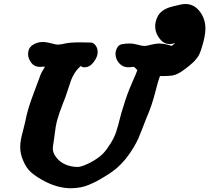

<svg xmlns="http://www.w3.org/2000/svg" viewBox="-20 -954 1066 978"><path d="M123 -678.7Q123 -709 146 -724.6Q168.9 -740.2 199.2 -740.2Q215.8 -740.2 240.7 -733.4Q265.6 -726.6 274.4 -726.6Q287.1 -726.6 311.5 -732.4Q335.9 -738.3 390.6 -738.3Q422.9 -738.3 443.4 -737.3Q457 -736.3 467.3 -722.2Q477.5 -708 477.5 -688.5Q477.5 -665 457.5 -638.2Q437.5 -611.3 410.2 -611.3Q393.6 -611.3 393.6 -618.2Q393.6 -619.1 394.5 -620.1Q374 -603.5 360.8 -582.5Q347.7 -561.5 341.3 -543.5Q335 -525.4 323.7 -490.2Q312.5 -455.1 300.8 -427.7Q280.3 -375 271.5 -342.8Q262.7 -310.5 257.8 -264.6Q256.8 -252 252.9 -229.5Q249 -207 249 -198.2Q249 -179.7 259.8 -162.1Q291 -112.3 358.4 -104.5Q364.3 -103.5 374 -103.5Q401.4 -103.5 456.1 -134.8Q488.3 -154.3 506.3 -173.3Q524.4 -192.4 545.9 -227.5Q562.5 -254.9 571.8 -282.7Q581.1 -310.5 589.8 -346.7Q598.6 -382.8 608.4 -411.1Q627.9 -476.6 651.4 -529.3Q674.8 -582 679.7 -596.7L677.7 -598.6Q675.8 -600.6 671.9 -605Q668 -609.4 663.1 -612.3Q662.1 -613.3 658.2 -613.3Q656.2 -613.3 648.4 -612.3Q640.6 -611.3 634.8 -611.3Q603.5 -611.3 585 -634.8Q568.4 -654.3 568.4 -679.7Q568.4 -695.3 576.7 -710.4Q585 -725.6 599.6 -728.5Q620.1 -732.4 639.6 -732.4Q660.2 -732.4 682.6 -726.1Q705.1 -719.7 714.8 -719.7Q724.6 -719.7 749 -726.1Q773.4 -732.4 791 -732.4Q796.9 -732.4 814.5 -730.5Q845.7 -724.6 853.5 -719.7Q872.1 -732.4 872.1 -734.4L868.2 -733.4Q864.3 -732.4 857.9 -731Q851.6 -729.5 845.7 -729.5Q815.4 -729.5 796.9 -752.9Q770.5 -783.2 770.5 -821.3Q770.5 -842.8 781.2 -866.2Q798.8 -906.2 858.4 -920.9Q906.2 -933.6 923.8 -933.6Q960 -933.6 985.4 -909.2Q1026.4 -868.2 1026.4 -807.6Q1026.4 -766.6 1002.9 -696.3Q999 -685.5 994.6 -676.3Q990.2 -667 983.4 -658.7Q976.6 -650.4 972.2 -645Q967.8 -639.6 958 -631.3Q948.2 -623 945.3 -620.1Q942.4 -617.2 930.2 -608.4Q918 -599.6 916 -597.7Q884.8 -574.2 858.4 -569.3Q835 -566.4 808.6 -566.4H794.9Q786.1 -544.9 769.5 -479.5Q752.9 -414.1 726.6 -354.5Q719.7 -336.9 706.1 -301.8Q692.4 -266.6 684.6 -248.5Q676.8 -230.5 660.2 -202.6Q643.6 -174.8 623 -148.4Q593.8 -112.3 564.5 -89.4Q535.2 -66.4 488.3 -40Q487.3 -39.1 478.5 -34.2Q469.7 -29.3 465.3 -27.3Q460.9 -25.4 450.7 -20.5Q440.4 -15.6 433.1 -12.7Q425.8 -9.8 414.1 -5.9Q402.3 -2 391.6 0Q380.9 2 367.7 3.4Q354.5 4.9 341.8 4.9Q279.3 4.9 213.9 -27.3Q168 -50.8 140.6 -74.2Q113.3 -97.7 97.7 -136.7Q83 -169.9 83 -205.1Q83 -224.6 86.9 -244.6Q90.8 -264.6 97.7 -290Q104.5 -315.4 107.4 -329.1Q115.2 -370.1 125.5 -403.8Q135.7 -437.5 152.8 -482.4Q169.9 -527.3 178.7 -551.8Q185.5 -573.2 192.9 -586.9Q200.2 -600.6 204.1 -606Q208 -611.3 208 -615.2L199.2 -614.3Q190.4 -613.3 183.6 -613.3Q155.3 -613.3 139.6 -633.8Q123 -656.2 123 -678.7Z"/></svg>

Font: Essays1743
Style: BoldItalic
Weight: 700
Italic angle: -10°
Designer: Based on the typeface in a 1743 English translation of the essays of Montaigne.  PostScript/TrueType font designed by Jo
Version: Version 002.100